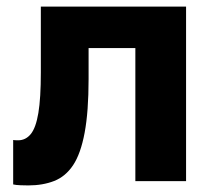

<svg xmlns="http://www.w3.org/2000/svg" viewBox="-20 -550 636 583"><path d="M66 13Q57 13 42.5 12.5Q28 12 20 10V-125Q23 -124 35 -124Q58 -124 73.5 -143Q89 -162 96.5 -207Q104 -252 104 -330V-530H545V0H391V-404H249V-310Q249 -211 237 -147Q225 -83 202 -48.5Q179 -14 144.5 -0.5Q110 13 66 13Z"/></svg>

Font: Golos Text
Style: Bold
Weight: 700
Designer: A.Korolkova, Vitaly Kuzmin
Foundry: ParaType Ltd
Version: Version 2.004